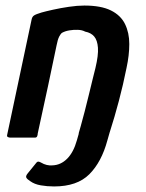

<svg xmlns="http://www.w3.org/2000/svg" viewBox="-20 -496 526 692"><path d="M17 0Q13 0 8.5 -2Q4 -4 6 -11Q28 -115 50 -218.5Q72 -322 94 -426Q96 -436 103 -440.5Q110 -445 130 -451Q144 -455 171 -461Q198 -467 228.5 -471.5Q259 -476 284 -476Q344 -476 379.5 -458.5Q415 -441 430.5 -409.5Q446 -378 446 -337.5Q446 -297 436 -251Q424 -191 408.5 -132.5Q393 -74 376 -21Q370 -6 366.5 -3Q363 0 351 0Q334 0 316 0Q298 0 281 0Q269 0 265.5 -2Q262 -4 264 -17Q265 -20 271 -41.5Q277 -63 285 -93.5Q293 -124 300.5 -155.5Q308 -187 314.5 -213Q321 -239 324 -251Q335 -297 333 -324Q331 -351 319.5 -364.5Q308 -378 287 -382Q276 -388 260.5 -388.5Q245 -389 230 -386.5Q215 -384 204 -378Q199 -375 193.5 -364.5Q188 -354 184 -333Q171 -269 153 -185.5Q135 -102 116 -15Q116 -10 114 -5Q112 0 106 0Q83 0 61 0Q39 0 17 0ZM391 -74 367 10Q346 88 302 132Q258 176 175 176Q150 176 127 172Q104 168 89 157Q78 150 75 144.5Q72 139 79 130L109 93Q114 86 118.5 86.5Q123 87 128 90Q138 96 148.5 98.5Q159 101 169 100Q199 99 222 76Q245 53 257 10L281 -74Z"/></svg>

Font: Glory SemiBold
Style: Italic
Weight: 600
Italic angle: -12°
Designer: Robert Leuschke
Foundry: Robert Leuschke
Version: Version 1.011